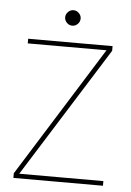

<svg xmlns="http://www.w3.org/2000/svg" viewBox="-50 -703 507 741"><g transform="rotate(5 203.5 -332.5)"><path d="M367 -540V-522L51 -18H377V0H30V-18L345 -522H40V-540ZM226 -614Q217 -605 205 -605Q193 -605 184 -614Q175 -623 175 -635Q175 -647 184 -656Q193 -665 205 -665Q217 -665 226 -656Q235 -647 235 -635Q235 -623 226 -614Z"/></g></svg>

Font: SVN-Poppins Thin
Style: Regular
Weight: 100
Designer: Ninad Kale (Devanagari), Jonny Pinhorn (Latin)
Foundry: Indian Type Foundry
Version: Version 3.002 2017